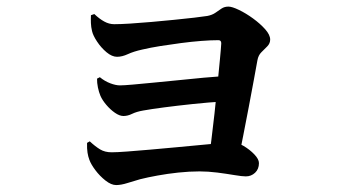

<svg xmlns="http://www.w3.org/2000/svg" viewBox="-20 -551 1040 573"><path d="M261.5 -509.1Q276.6 -494.7 291.1 -486.8Q305.5 -478.8 320.8 -478.8Q338.7 -478.8 368 -480.6Q397.4 -482.4 432 -485.5Q466.6 -488.6 500 -491.9Q533.5 -495.2 559.9 -498.3Q586.2 -501.4 598.8 -503.4Q613.2 -506.2 622.7 -512.8Q632.1 -519.5 641 -525.4Q649.8 -531.3 661.7 -531.3Q672.6 -531.3 693.1 -521.4Q713.6 -511.6 735.2 -495.9Q756.7 -480.2 771.5 -463.6Q786.3 -446.9 786.3 -432.9Q786.3 -421.5 777.7 -412.7Q769 -403.9 760 -395Q751 -386.1 748.3 -371.4Q744.3 -349.1 737.5 -312.2Q730.8 -275.4 722.5 -232.2Q714.2 -189 706 -146.9Q697.8 -104.8 690.9 -70.8L602.1 -71Q605.8 -93.1 610.5 -130.5Q615.3 -168 620.1 -211.8Q625 -255.6 629 -298Q633 -340.4 636.3 -373.3Q639.5 -406.1 640.3 -421.2Q640.6 -431.1 631.9 -431.1Q610.2 -431.1 581 -428.9Q551.8 -426.6 520.3 -422.5Q488.8 -418.3 458.7 -413.6Q428.6 -408.8 404.5 -403.1Q378.6 -397.4 361.5 -389.4Q344.4 -381.5 329.3 -381.5Q314.2 -381.5 297.9 -395.1Q281.6 -408.8 269.7 -426.9Q257.7 -445 254.7 -458.1Q251.7 -470.5 251.3 -482.4Q250.9 -494.2 251.4 -505.6ZM278 -320.6Q292.6 -308.6 309.1 -302.4Q325.5 -296.2 337.9 -296.2Q349.6 -296.2 376.7 -298.6Q403.8 -301 439.5 -304.5Q475.3 -308 513.8 -311.8Q552.4 -315.7 588 -319.1Q623.7 -322.4 650 -324.1L646.3 -248.2Q602.3 -245.5 555.8 -240.6Q509.4 -235.7 470.3 -230.6Q431.2 -225.5 407.6 -221.2Q387.3 -217.7 374.3 -211.3Q361.2 -204.8 348.3 -204.8Q336.9 -204.8 323 -214.4Q309.2 -224 297.4 -237.9Q285.6 -251.8 279.8 -264.9Q275.1 -276.1 272.2 -290Q269.4 -303.9 269.6 -316.3ZM247.9 -129.2Q264 -114.1 278.5 -105.3Q292.9 -96.5 313.2 -96.5Q328.9 -96.5 359.3 -98.8Q389.7 -101.2 427.9 -104.4Q466.1 -107.7 506.3 -111.5Q546.5 -115.4 581.9 -118.6Q617.4 -121.8 641.8 -124.2Q666.2 -126.6 672 -126.6Q688.2 -126.6 706.9 -115.5Q725.6 -104.4 739.2 -90.1Q752.8 -75.8 752.8 -64.2Q752.8 -46.4 741.3 -35.5Q729.7 -24.6 713.7 -24.6Q702.6 -24.6 679.4 -28.5Q656.3 -32.4 628.6 -36Q600.9 -39.5 575.5 -39.5Q544.7 -39.5 512.1 -36Q479.5 -32.5 450.1 -27.1Q420.7 -21.8 398.1 -16.1Q379.1 -10.7 360.1 -4.7Q341.2 1.3 326.6 1.3Q312 1.3 294.8 -12.2Q277.7 -25.7 264.6 -43.2Q251.6 -60.6 246.8 -73.8Q243.1 -83.4 241.2 -95.3Q239.3 -107.1 239.8 -124.6Z"/></svg>

Font: Noto Serif KR
Style: Regular
Weight: 200
Designer: Ryoko NISHIZUKA 西塚涼子 (kana & ideographs); Frank Grießhammer (Latin, Greek & Cyrillic); Wenlong ZHANG 张文龙 (bopomofo); San
Foundry: Adobe
Version: Version 2.001;hotconv 1.1.0;makeotfexe 2.6.0